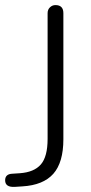

<svg xmlns="http://www.w3.org/2000/svg" viewBox="-29 -730 359 755"><path d="M189 -710Q220.2 -710 220.2 -678.2V-182.1Q220.2 -91.3 180.7 -46.6Q141.1 -2 59.1 2.9L28.8 4.9Q-8.8 6.8 -8.8 -21Q-8.8 -45.9 20 -46.9L48.8 -48.8Q105 -52.7 131.6 -83.3Q158.2 -113.8 158.2 -184.1V-678.2Q158.2 -692.4 167.5 -701.2Q176.8 -710 189 -710Z"/></svg>

Font: Nunito-Light
Style: Regular
Weight: 300
Designer: Vernon Adams
Foundry: newtypography
Version: Version 3.000